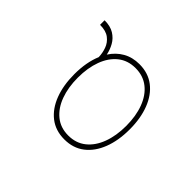

<svg xmlns="http://www.w3.org/2000/svg" viewBox="-91 -948 1283 1283"><g transform="rotate(-45 550.0 -307.0)"><path d="M551 11Q446 11 365.8 -20Q285.5 -51 240.2 -109.5Q195 -168 195 -251Q195 -334.5 240.5 -392.8Q286 -451 366.2 -481.5Q446.5 -512 551 -512Q663.5 -512 746.5 -477Q784 -478 820.5 -491Q857 -504 881.2 -535.5Q905.5 -567 905.5 -623.5H948.5Q948.5 -568.5 926.5 -533Q904.5 -497.5 869.8 -478Q835 -458.5 796.5 -451Q848.5 -417.5 877.2 -367.2Q906 -317 906 -251Q906 -168 861 -109.5Q816 -51 736 -20Q656 11 551 11ZM551 -22Q644 -22 715.8 -48.8Q787.5 -75.5 828.2 -126.8Q869 -178 869 -251Q869 -324 828 -375Q787 -426 715.2 -452.5Q643.5 -479 551 -479Q459 -479 387 -452.5Q315 -426 273.5 -375Q232 -324 232 -251Q232 -178 273.2 -126.8Q314.5 -75.5 386.5 -48.8Q458.5 -22 551 -22Z"/></g></svg>

Font: Trispace Expanded Thin
Style: Regular
Weight: 100
Width: 7
Designer: Tyler Finck
Foundry: Etcetera Type Company
Version: Version 1.210; ttfautohint (v1.8.3)